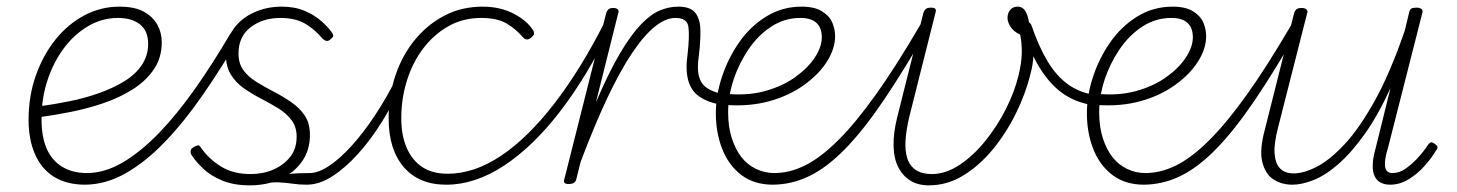

<svg xmlns="http://www.w3.org/2000/svg" viewBox="-20 -539 4386 578"><path d="M237 17Q181 17 143 -6.5Q105 -30 85.5 -74.5Q66 -119 66 -178Q66 -250 88 -312Q110 -374 147.5 -420.5Q185 -467 234.5 -493Q284 -519 339 -519Q386 -519 413.5 -503.5Q441 -488 454 -464Q467 -440 467 -412Q467 -365 443 -330Q419 -295 379.5 -270Q340 -245 291.5 -228.5Q243 -212 192.5 -202Q142 -192 97 -186L99 -219Q144 -225 190.5 -234.5Q237 -244 279 -259Q321 -274 354.5 -294.5Q388 -315 407 -343.5Q426 -372 426 -407Q426 -446 401.5 -465.5Q377 -485 335 -485Q288 -485 246.5 -461Q205 -437 173.5 -395.5Q142 -354 123.5 -299Q105 -244 105 -181Q105 -126 121 -90.5Q137 -55 168 -36.5Q199 -18 242 -18Q249 -18 252.5 -12.5Q256 -7 254.5 -0.5Q253 6 249 11.5Q245 17 237 17Z M234 17Q225 17 221 11.5Q217 6 218 -1Q219 -8 224.5 -13Q230 -18 241 -18Q295 -18 349.5 -50Q404 -82 458.5 -138.5Q513 -195 567 -271.5Q621 -348 673 -437Q678 -444 686 -444Q694 -444 699 -439.5Q704 -435 701 -427Q647 -335 591 -254Q535 -173 477 -112.5Q419 -52 358.5 -17.5Q298 17 234 17Z M791 -4Q817 -11 840 -14Q863 -17 881.5 -17.5Q900 -18 912 -18Q921 -18 924.5 -12.5Q928 -7 927 -0.5Q926 6 920 11.5Q914 17 902 17Q881 17 861 14Q841 11 819 10Q797 9 767 15ZM732 19Q684 19 649 4.5Q614 -10 591.5 -31.5Q569 -53 557 -72Q553 -78 554 -85Q555 -92 563 -96Q571 -101 576 -101.5Q581 -102 586 -93Q610 -59 646.5 -37Q683 -15 734 -15Q772 -15 803 -28.5Q834 -42 853.5 -66.5Q873 -91 873 -128Q873 -157 857.5 -177.5Q842 -198 817.5 -213Q793 -228 766 -242Q739 -256 714.5 -273Q690 -290 675 -314.5Q660 -339 660 -374Q660 -420 683 -452Q706 -484 744.5 -501.5Q783 -519 828 -519Q868 -519 898 -506Q928 -493 948.5 -474.5Q969 -456 980 -440Q984 -433 982.5 -429Q981 -425 973 -419Q968 -415 962.5 -416Q957 -417 951 -423Q923 -455 894.5 -470Q866 -485 824 -485Q771 -485 734.5 -457Q698 -429 698 -378Q698 -348 712.5 -328Q727 -308 752 -292.5Q777 -277 805 -262.5Q833 -248 857.5 -231Q882 -214 897.5 -191Q913 -168 913 -133Q913 -86 888.5 -52Q864 -18 823.5 0.5Q783 19 732 19Z M903 17Q894 17 889.5 11.5Q885 6 886.5 -0.5Q888 -7 894.5 -12.5Q901 -18 912 -18Q938 -18 970.5 -39.5Q1003 -61 1038 -99.5Q1073 -138 1108 -190.5Q1143 -243 1174 -305Q1178 -312 1183.5 -312Q1189 -312 1194 -307.5Q1199 -303 1196 -295Q1167 -233 1132 -176Q1097 -119 1058 -76Q1019 -33 980 -8Q941 17 903 17Z M1323 17Q1241 17 1195.5 -36Q1150 -89 1150 -182Q1150 -252 1171 -313.5Q1192 -375 1230.5 -421Q1269 -467 1320 -493Q1371 -519 1433 -519Q1486 -519 1527 -497.5Q1568 -476 1586 -446Q1588 -442 1587.5 -437Q1587 -432 1578 -425Q1570 -419 1564 -420.5Q1558 -422 1555 -426Q1534 -451 1505.5 -468Q1477 -485 1429 -485Q1375 -485 1331.5 -461Q1288 -437 1255.5 -395Q1223 -353 1205.5 -298Q1188 -243 1188 -183Q1188 -131 1204.5 -93.5Q1221 -56 1251.5 -36Q1282 -16 1327 -16Q1336 -16 1340.5 -11Q1345 -6 1344 0.5Q1343 7 1337.5 12Q1332 17 1323 17Z M1324 17Q1315 17 1310 12Q1305 7 1306 0.5Q1307 -6 1312.5 -11Q1318 -16 1328 -16Q1408 -16 1489 -70.5Q1570 -125 1649 -227.5Q1728 -330 1799 -470Q1803 -477 1809.5 -477Q1816 -477 1819.5 -471.5Q1823 -466 1819 -457Q1748 -310 1666.5 -204Q1585 -98 1497.5 -40.5Q1410 17 1324 17Z M1692 15Q1683 15 1679.5 11.5Q1676 8 1679 0L1805 -500Q1808 -508 1812.5 -511.5Q1817 -515 1826 -515Q1836 -515 1840 -510.5Q1844 -506 1841 -499L1774 -231Q1813 -322 1846.5 -378.5Q1880 -435 1910 -466Q1940 -497 1967.5 -508Q1995 -519 2021 -519Q2029 -519 2032 -514Q2035 -509 2033.5 -502Q2032 -495 2026.5 -490Q2021 -485 2013 -485Q1984 -485 1951.5 -459Q1919 -433 1883 -379.5Q1847 -326 1808.5 -244.5Q1770 -163 1728 -52L1715 0Q1713 8 1707.5 11.5Q1702 15 1692 15Z M2144 -225Q2109 -232 2085 -248.5Q2061 -265 2052 -296.5Q2043 -328 2050 -377Q2056 -430 2052.5 -457.5Q2049 -485 2014 -485Q2007 -485 2004 -490Q2001 -495 2001 -502Q2001 -509 2007 -514Q2013 -519 2022 -519Q2059 -519 2073.5 -500Q2088 -481 2088.5 -448Q2089 -415 2084 -373Q2078 -333 2084 -310Q2090 -287 2107 -275Q2124 -263 2151 -257Q2159 -256 2160.5 -250.5Q2162 -245 2160 -239Q2158 -233 2154 -228.5Q2150 -224 2144 -225Z M2162 -257Q2228 -250 2281.5 -264.5Q2335 -279 2373.5 -306.5Q2412 -334 2433 -366Q2454 -398 2454 -427Q2454 -455 2438 -470Q2422 -485 2389 -485Q2342 -485 2302 -459Q2262 -433 2233 -390Q2204 -347 2188 -298Q2172 -249 2172 -201Q2172 -157 2183 -123Q2194 -89 2212 -66Q2230 -43 2256 -30.5Q2282 -18 2312 -18Q2319 -18 2321.5 -12.5Q2324 -7 2323 -0.5Q2322 6 2317.5 11.5Q2313 17 2307 17Q2250 17 2211.5 -12.5Q2173 -42 2154 -91Q2135 -140 2135 -198Q2135 -252 2153.5 -308Q2172 -364 2205.5 -412Q2239 -460 2287 -489.5Q2335 -519 2393 -519Q2432 -519 2454.5 -505Q2477 -491 2485.5 -471Q2494 -451 2494 -430Q2494 -393 2470 -354.5Q2446 -316 2401 -283.5Q2356 -251 2296.5 -234.5Q2237 -218 2166 -223Z M2304 17Q2295 17 2291 11.5Q2287 6 2288 -1Q2289 -8 2294.5 -13Q2300 -18 2311 -18Q2357 -18 2403.5 -41Q2450 -64 2502.5 -116Q2555 -168 2616.5 -254Q2678 -340 2752 -467Q2756 -475 2762.5 -473.5Q2769 -472 2773.5 -466Q2778 -460 2773 -452Q2701 -327 2640.5 -237.5Q2580 -148 2525 -91.5Q2470 -35 2416.5 -9Q2363 17 2304 17Z M2776 19Q2744 19 2721 5Q2698 -9 2684.5 -35Q2671 -61 2670 -99.5Q2669 -138 2681 -186L2760 -501Q2763 -509 2768 -512.5Q2773 -516 2783 -516Q2792 -516 2795.5 -512.5Q2799 -509 2796 -500L2717 -186Q2708 -148 2706 -116.5Q2704 -85 2711.5 -62Q2719 -39 2737.5 -27Q2756 -15 2785 -15Q2827 -15 2868.5 -42.5Q2910 -70 2946 -114.5Q2982 -159 3008 -210.5Q3034 -262 3046 -311Q3056 -352 3056 -382.5Q3056 -413 3051 -435Q3031 -444 3022 -458.5Q3013 -473 3013 -485Q3013 -499 3021 -509Q3029 -519 3044 -519Q3060 -519 3068.5 -502.5Q3077 -486 3079 -460Q3085 -445 3088.5 -422Q3092 -399 3091 -372Q3090 -345 3082 -316Q3068 -258 3038.5 -198Q3009 -138 2968.5 -89Q2928 -40 2879.5 -10.5Q2831 19 2776 19Z M3267 -223Q3217 -231 3178.5 -258.5Q3140 -286 3109.5 -335.5Q3079 -385 3056 -458Q3051 -468 3058 -472Q3065 -476 3073.5 -473.5Q3082 -471 3085 -463Q3107 -399 3133 -355.5Q3159 -312 3192.5 -287Q3226 -262 3270 -254Q3279 -252 3282.5 -246.5Q3286 -241 3285.5 -235.5Q3285 -230 3281 -226Q3277 -222 3267 -223Z M3279 -257Q3345 -250 3398.5 -264.5Q3452 -279 3490.5 -306.5Q3529 -334 3550 -366Q3571 -398 3571 -427Q3571 -455 3555 -470Q3539 -485 3506 -485Q3459 -485 3419 -459Q3379 -433 3350 -390Q3321 -347 3305 -298Q3289 -249 3289 -201Q3289 -157 3300 -123Q3311 -89 3329 -66Q3347 -43 3373 -30.5Q3399 -18 3429 -18Q3436 -18 3438.5 -12.5Q3441 -7 3440 -0.5Q3439 6 3434.5 11.5Q3430 17 3424 17Q3367 17 3328.5 -12.5Q3290 -42 3271 -91Q3252 -140 3252 -198Q3252 -252 3270.5 -308Q3289 -364 3322.5 -412Q3356 -460 3404 -489.5Q3452 -519 3510 -519Q3549 -519 3571.5 -505Q3594 -491 3602.5 -471Q3611 -451 3611 -430Q3611 -393 3587 -354.5Q3563 -316 3518 -283.5Q3473 -251 3413.5 -234.5Q3354 -218 3283 -223Z M3421 17Q3412 17 3408 11.5Q3404 6 3405 -1Q3406 -8 3411.5 -13Q3417 -18 3428 -18Q3474 -18 3520.5 -41Q3567 -64 3619.5 -116Q3672 -168 3733.5 -254Q3795 -340 3869 -467Q3873 -475 3879.5 -473.5Q3886 -472 3890.5 -466Q3895 -460 3890 -452Q3818 -327 3757.5 -237.5Q3697 -148 3642 -91.5Q3587 -35 3533.5 -9Q3480 17 3421 17Z M3871 17Q3838 17 3813.5 1Q3789 -15 3780 -51.5Q3771 -88 3788 -150L3876 -500Q3879 -508 3883.5 -511.5Q3888 -515 3899 -515Q3908 -515 3913 -510.5Q3918 -506 3915 -499L3828 -157Q3815 -108 3817 -77.5Q3819 -47 3833.5 -32Q3848 -17 3875 -17Q3905 -17 3944 -37Q3983 -57 4027.5 -104.5Q4072 -152 4118.5 -235.5Q4165 -319 4209 -447L4222 -501Q4224 -510 4228.5 -513Q4233 -516 4244 -516Q4253 -516 4258.5 -512.5Q4264 -509 4262 -501L4159 -96Q4151 -70 4149.5 -52.5Q4148 -35 4153.5 -26.5Q4159 -18 4172 -18Q4192 -18 4211 -31Q4230 -44 4248 -63.5Q4266 -83 4279 -103Q4284 -110 4288.5 -110.5Q4293 -111 4299 -106Q4307 -101 4307.5 -96Q4308 -91 4303 -86Q4291 -65 4269.5 -40.5Q4248 -16 4221 0.5Q4194 17 4165 17Q4149 17 4137 11Q4125 5 4118.5 -8Q4112 -21 4112.5 -42.5Q4113 -64 4121 -92L4166 -274Q4128 -191 4088 -135Q4048 -79 4009 -45Q3970 -11 3934.5 3Q3899 17 3871 17Z"/></svg>

Font: Playwrite IS Thin
Style: Regular
Weight: 250
Designer: Veronika Burian, José Scaglione
Foundry: TypeTogether
Version: Version 1.002